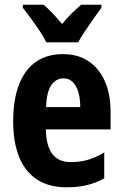

<svg xmlns="http://www.w3.org/2000/svg" viewBox="-20 -786 523 816"><path d="M247 -556Q311 -556 356 -526Q401 -496 425.5 -441Q450 -386 450 -309V-236H175Q176 -167 202 -132Q228 -97 280 -97Q319 -97 352.5 -106.5Q386 -116 423 -138V-28Q389 -9 350.5 0.5Q312 10 263 10Q188 10 137.5 -23Q87 -56 61.5 -118.5Q36 -181 36 -270Q36 -363 61 -427Q86 -491 133 -523.5Q180 -556 247 -556ZM250 -453Q218 -453 198 -424Q178 -395 176 -331H321Q321 -369 312.5 -396Q304 -423 288.5 -438Q273 -453 250 -453ZM411 -753Q397 -734 378.5 -708Q360 -682 342 -655Q324 -628 312 -606H177Q167 -627 149 -654Q131 -681 111.5 -707.5Q92 -734 77 -753V-766H165Q183 -751 203 -730Q223 -709 244 -684Q266 -711 285.5 -730Q305 -749 325 -766H411Z"/></svg>

Font: Noto Sans Display Condensed
Style: Bold
Weight: 700
Width: 3
Designer: Monotype Design Team
Foundry: Monotype Imaging Inc.
Version: Version 2.003